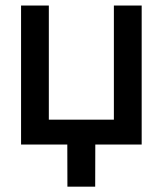

<svg xmlns="http://www.w3.org/2000/svg" viewBox="-20 -536 603 712"><path d="M58.1 0V-515.6H161.1V-92.3H402.3V-515.6H505.4V0ZM230 156.2 229.5 -31.2H333.5L333 156.2Z"/></svg>

Font: Inter Display Medium
Style: Regular
Weight: 500
Designer: Rasmus Andersson
Foundry: rsms
Version: Version 4.001;git-9221beed3